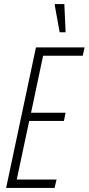

<svg xmlns="http://www.w3.org/2000/svg" viewBox="-20 -920 434 940"><path d="M10 0 156 -688H394L385 -647H191L132 -368H301L293 -328H123L62 -41H257L247 0ZM272 -762 248 -895 249 -900H295L301 -767V-762Z"/></svg>

Font: Saira ExtraCondensed ExtraLight
Style: Italic
Weight: 250
Width: 2
Italic angle: -12°
Designer: Hector Gatti with collaboration of the Omnibus-Type team
Foundry: Omnibus-Type
Version: Version 1.101